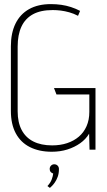

<svg xmlns="http://www.w3.org/2000/svg" viewBox="-20 -729 519 935"><path d="M211 177 223 186Q225 184 232 177.5Q239 171 247 159.5Q255 148 261 132Q267 116 267 94Q267 84 260.5 77.5Q254 71 244 71Q235 71 228.5 77.5Q222 84 222 94Q222 103 227 108.5Q232 114 239 116Q238 128 232 144.5Q226 161 211 177ZM360 -652 370 -676Q349 -687 326 -694.5Q303 -702 278.5 -705.5Q254 -709 228 -709Q165 -709 121.5 -684.5Q78 -660 55.5 -614Q33 -568 33 -504V-189Q33 -124 57 -79.5Q81 -35 126 -12.5Q171 10 232 10Q273 10 308 -1Q343 -12 370.5 -31.5Q398 -51 414 -78L416 0H445V-300H243L255 -269H415V-184Q415 -145 401.5 -114.5Q388 -84 364 -63.5Q340 -43 307 -32Q274 -21 234 -21Q180 -21 142.5 -40Q105 -59 85.5 -96Q66 -133 66 -187V-502Q66 -560 84.5 -599.5Q103 -639 140.5 -659.5Q178 -680 237 -680Q256 -680 276 -677.5Q296 -675 317.5 -669Q339 -663 360 -652Z"/></svg>

Font: Advent Pro ExtraLight
Style: Regular
Weight: 250
Version: Version 3.000